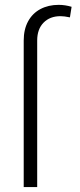

<svg xmlns="http://www.w3.org/2000/svg" viewBox="-20 -759 326 779"><path d="M76.2 0V-594.7Q76.2 -639.6 94 -672.4Q111.8 -705.1 144 -722.2Q176.3 -739.3 217.8 -739.3Q244.1 -739.3 270.5 -731.4L263.7 -688.5Q240.7 -693.4 225.6 -693.4Q182.6 -693.4 156.7 -667Q130.9 -640.6 130.9 -594.7V0Z"/></svg>

Font: Pretendard GOV ExtraLight
Style: Regular
Weight: 200
Designer: Base glyphs from Inter by Rasmus Andersson; Hangeul glyphs from Noto Sans CJK(Source Han Sans) by Jang Soo-young and Kan
Foundry: Kil Hyung-jin
Version: Version 1.309